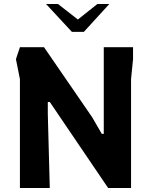

<svg xmlns="http://www.w3.org/2000/svg" viewBox="-20 -944 748 964"><path d="M80 0V-547L60 -647L80 -707H201L443 -355L491 -272H501V-707H648V-647L638 -547V0H523L230 -432H220V-372L230 0ZM211 -924 341 -784H401L529 -924H469L371 -846L271 -924Z"/></svg>

Font: Rowdies Light
Style: Regular
Weight: 300
Designer: Jaikishan Patel
Version: Version 1.000; ttfautohint (v1.8.3)